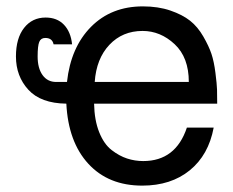

<svg xmlns="http://www.w3.org/2000/svg" viewBox="-20 -559 731 602"><path d="M277 -302H572Q572 -379 527.5 -420.5Q483 -462 427 -462Q364 -462 323 -418.5Q282 -375 277 -302ZM275 -234Q276 -182 291 -144.5Q306 -107 330 -88.5Q354 -70 378.5 -62Q403 -54 429 -54Q531 -54 566 -159H650Q634 -73 575 -25Q516 23 426 23Q320 23 257 -45.5Q194 -114 188 -234Q108 -235 69 -277.5Q30 -320 30 -382Q30 -439 55.5 -471.5Q81 -504 123 -504Q159 -504 180.5 -481.5Q202 -459 206 -420H148Q144 -440 122 -440Q108 -440 103 -427.5Q98 -415 98 -382Q98 -345 113.5 -323.5Q129 -302 156 -302H190Q202 -411 265.5 -475Q329 -539 428 -539Q476 -539 514 -526Q552 -513 576 -494Q600 -475 617.5 -444.5Q635 -414 643 -390Q651 -366 655.5 -330.5Q660 -295 660.5 -278Q661 -261 661 -234Z"/></svg>

Font: ColatingCofangSans
Style: Regular
Weight: 400
Foundry: GNU
Version: Version 412.227;June 27, 2022;FontCreator 11.0.0.2412 32-bit